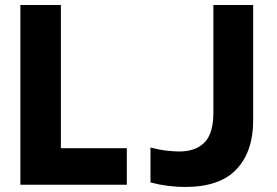

<svg xmlns="http://www.w3.org/2000/svg" viewBox="-20 -734 1100 763"><path d="M61 0V-714H222V-145H484V0ZM715 9Q682 9 647 4.5Q612 0 578 -9V-148Q615 -138 644.5 -135Q674 -132 692 -132Q758 -132 793 -168Q828 -204 828 -287V-714H986V-254Q986 -132 920 -61.5Q854 9 715 9Z"/></svg>

Font: Noto Sans Mono Condensed Black
Style: Regular
Weight: 900
Width: 3
Designer: Monotype Design Team
Foundry: Monotype Imaging Inc.
Version: Version 2.014